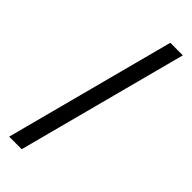

<svg xmlns="http://www.w3.org/2000/svg" viewBox="-324 -833 1082 1082"><g transform="rotate(45 217.0 -292.0)"><path d="M401 -800H301L33 216H133Z"/></g></svg>

Font: Noto Sans Sinhala UI Condensed SemiBold
Style: Regular
Weight: 600
Width: 3
Designer: Jelle Bosma - Monotype Design Team
Foundry: Monotype Imaging Inc.
Version: Version 2.006